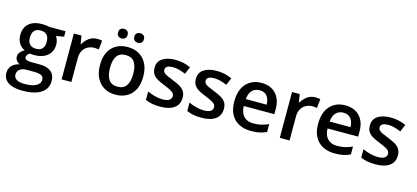

<svg xmlns="http://www.w3.org/2000/svg" viewBox="-73 -1343 4747 2186"><g transform="rotate(15 2300.5 -250.0)"><path d="M236.3 240.2Q126.5 240.2 67.9 200.7Q9.3 161.1 9.3 89.8Q9.3 40 40.5 5.6Q71.8 -28.8 129.9 -42Q107.9 -51.3 92 -72.3Q76.2 -93.3 76.2 -118.7Q76.2 -148.4 93.3 -169.9Q110.4 -191.4 144.5 -211.9Q101.6 -229.5 76.2 -270.5Q50.8 -311.5 50.8 -366.7Q50.8 -454.6 106.2 -502.9Q161.6 -551.3 264.2 -551.3Q286.1 -551.3 312.7 -547.6Q339.4 -543.9 351.1 -541H538.1V-477.1L446.3 -460Q459.5 -441.4 467.3 -417.7Q475.1 -394 475.1 -366.2Q475.1 -282.2 417.2 -234.1Q359.4 -186 257.8 -186Q233.9 -186.5 210.4 -189.9Q174.3 -167.5 174.3 -137.2Q174.3 -100.1 255.9 -100.1H349.1Q437.5 -100.1 484.6 -62.5Q531.7 -24.9 531.7 47.9Q531.7 140.1 455.6 190.2Q379.4 240.2 236.3 240.2ZM263.2 -261.2Q313.5 -261.2 337.9 -288.6Q362.3 -315.9 362.3 -366.7Q362.3 -476.1 262.7 -476.1Q164.1 -476.1 164.1 -365.7Q164.1 -315.9 189.2 -288.6Q214.4 -261.2 263.2 -261.2ZM240.7 159.7Q330.6 159.7 377.7 133.8Q424.8 107.9 424.8 63Q424.8 23.4 395 10.5Q365.2 -2.4 306.6 -2.4H221.7Q173.8 -2.4 144 19.8Q114.3 42 114.3 82.5Q114.3 119.6 147.2 139.6Q180.2 159.7 240.7 159.7Z M910.2 -550.8Q941.4 -550.8 967.8 -545.4L957 -438Q946.8 -440.4 931.9 -442.1Q917 -443.8 905.3 -443.8Q864.3 -443.8 829.1 -425.8Q793.9 -407.7 772.7 -371.8Q751.5 -335.9 751.5 -282.7V0H636.2V-540.5H726.1L741.7 -445.3H747.1Q771 -488.8 812.5 -519.8Q854 -550.8 910.2 -550.8Z M1526.4 -271.5Q1526.4 -137.2 1457.5 -63.7Q1388.7 9.8 1269.5 9.8Q1195.3 9.8 1138.2 -23.2Q1081.1 -56.2 1048.6 -118.9Q1016.1 -181.6 1016.1 -271.5Q1016.1 -405.3 1084.7 -478Q1153.3 -550.8 1272.9 -550.8Q1347.7 -550.8 1404.8 -517.8Q1461.9 -484.9 1494.1 -422.6Q1526.4 -360.4 1526.4 -271.5ZM1134.3 -271.5Q1134.3 -182.1 1166.7 -133.1Q1199.2 -84 1271.5 -84Q1342.8 -84 1375.5 -133.3Q1408.2 -182.6 1408.2 -271.5Q1408.2 -359.9 1375.7 -408.2Q1343.3 -456.5 1271 -456.5Q1199.2 -456.5 1166.7 -408.4Q1134.3 -360.4 1134.3 -271.5ZM1118.7 -683.6Q1118.7 -712.9 1134.8 -726.3Q1150.9 -739.7 1174.3 -739.7Q1197.8 -739.7 1214.6 -726.3Q1231.4 -712.9 1231.4 -683.6Q1231.4 -654.8 1214.6 -640.9Q1197.8 -627 1174.3 -627Q1150.9 -627 1134.8 -640.9Q1118.7 -654.8 1118.7 -683.6ZM1310.5 -683.6Q1310.5 -712.9 1326.7 -726.3Q1342.8 -739.7 1366.7 -739.7Q1390.1 -739.7 1407 -726.3Q1423.8 -712.9 1423.8 -683.6Q1423.8 -654.8 1407 -640.9Q1390.1 -627 1366.7 -627Q1342.8 -627 1326.7 -640.9Q1310.5 -654.8 1310.5 -683.6Z M2021.5 -154.3Q2021.5 -74.2 1963.6 -32.2Q1905.8 9.8 1798.8 9.8Q1742.2 9.8 1701.2 1.7Q1660.2 -6.3 1624.5 -22.9V-122.1Q1662.6 -103.5 1710.9 -90.6Q1759.3 -77.6 1802.2 -77.6Q1858.9 -77.6 1883.8 -95.5Q1908.7 -113.3 1908.7 -143.1Q1908.7 -160.6 1898.7 -174.6Q1888.7 -188.5 1861.6 -203.4Q1834.5 -218.3 1782.2 -239.3Q1730.5 -259.3 1695.3 -280Q1660.2 -300.8 1642.3 -329.6Q1624.5 -358.4 1624.5 -404.3Q1624.5 -476.1 1681.4 -513.4Q1738.3 -550.8 1832 -550.8Q1881.8 -550.8 1926 -540.8Q1970.2 -530.8 2012.7 -511.7L1976.6 -425.3Q1939.5 -440.9 1902.8 -451.7Q1866.2 -462.4 1828.1 -462.4Q1737.3 -462.4 1737.3 -409.7Q1737.3 -390.6 1748.5 -377.4Q1759.8 -364.3 1787.4 -350.8Q1814.9 -337.4 1864.3 -318.4Q1912.6 -299.8 1947.8 -279.3Q1982.9 -258.8 2002.2 -229.5Q2021.5 -200.2 2021.5 -154.3Z M2508.3 -154.3Q2508.3 -74.2 2450.4 -32.2Q2392.6 9.8 2285.6 9.8Q2229 9.8 2188 1.7Q2147 -6.3 2111.3 -22.9V-122.1Q2149.4 -103.5 2197.8 -90.6Q2246.1 -77.6 2289.1 -77.6Q2345.7 -77.6 2370.6 -95.5Q2395.5 -113.3 2395.5 -143.1Q2395.5 -160.6 2385.5 -174.6Q2375.5 -188.5 2348.4 -203.4Q2321.3 -218.3 2269 -239.3Q2217.3 -259.3 2182.1 -280Q2147 -300.8 2129.2 -329.6Q2111.3 -358.4 2111.3 -404.3Q2111.3 -476.1 2168.2 -513.4Q2225.1 -550.8 2318.8 -550.8Q2368.7 -550.8 2412.8 -540.8Q2457 -530.8 2499.5 -511.7L2463.4 -425.3Q2426.3 -440.9 2389.6 -451.7Q2353 -462.4 2314.9 -462.4Q2224.1 -462.4 2224.1 -409.7Q2224.1 -390.6 2235.4 -377.4Q2246.6 -364.3 2274.2 -350.8Q2301.8 -337.4 2351.1 -318.4Q2399.4 -299.8 2434.6 -279.3Q2469.7 -258.8 2489 -229.5Q2508.3 -200.2 2508.3 -154.3Z M2847.2 -550.8Q2955.1 -550.8 3016.8 -485.1Q3078.6 -419.4 3078.6 -305.7V-244.1H2717.8Q2719.7 -165.5 2760 -123Q2800.3 -80.6 2873 -80.6Q2924.3 -80.6 2965.8 -90.3Q3007.3 -100.1 3051.3 -120.1V-26.9Q3010.3 -7.8 2968.5 1Q2926.8 9.8 2868.2 9.8Q2788.6 9.8 2728 -21.2Q2667.5 -52.2 2633.8 -113.5Q2600.1 -174.8 2600.1 -266.6Q2600.1 -402.8 2667.7 -476.8Q2735.4 -550.8 2847.2 -550.8ZM2847.2 -464.4Q2793 -464.4 2759.5 -429.2Q2726.1 -394 2720.2 -326.2H2966.3Q2965.3 -386.7 2936.5 -425.5Q2907.7 -464.4 2847.2 -464.4Z M3481.9 -550.8Q3513.2 -550.8 3539.6 -545.4L3528.8 -438Q3518.6 -440.4 3503.7 -442.1Q3488.8 -443.8 3477.1 -443.8Q3436 -443.8 3400.9 -425.8Q3365.7 -407.7 3344.5 -371.8Q3323.2 -335.9 3323.2 -282.7V0H3208V-540.5H3297.9L3313.5 -445.3H3318.8Q3342.8 -488.8 3384.3 -519.8Q3425.8 -550.8 3481.9 -550.8Z M3835 -550.8Q3942.9 -550.8 4004.6 -485.1Q4066.4 -419.4 4066.4 -305.7V-244.1H3705.6Q3707.5 -165.5 3747.8 -123Q3788.1 -80.6 3860.8 -80.6Q3912.1 -80.6 3953.6 -90.3Q3995.1 -100.1 4039.1 -120.1V-26.9Q3998 -7.8 3956.3 1Q3914.6 9.8 3856 9.8Q3776.4 9.8 3715.8 -21.2Q3655.3 -52.2 3621.6 -113.5Q3587.9 -174.8 3587.9 -266.6Q3587.9 -402.8 3655.5 -476.8Q3723.1 -550.8 3835 -550.8ZM3835 -464.4Q3780.8 -464.4 3747.3 -429.2Q3713.9 -394 3708 -326.2H3954.1Q3953.1 -386.7 3924.3 -425.5Q3895.5 -464.4 3835 -464.4Z M4559.1 -154.3Q4559.1 -74.2 4501.2 -32.2Q4443.4 9.8 4336.4 9.8Q4279.8 9.8 4238.8 1.7Q4197.8 -6.3 4162.1 -22.9V-122.1Q4200.2 -103.5 4248.5 -90.6Q4296.9 -77.6 4339.8 -77.6Q4396.5 -77.6 4421.4 -95.5Q4446.3 -113.3 4446.3 -143.1Q4446.3 -160.6 4436.3 -174.6Q4426.3 -188.5 4399.2 -203.4Q4372.1 -218.3 4319.8 -239.3Q4268.1 -259.3 4232.9 -280Q4197.8 -300.8 4179.9 -329.6Q4162.1 -358.4 4162.1 -404.3Q4162.1 -476.1 4219 -513.4Q4275.9 -550.8 4369.6 -550.8Q4419.4 -550.8 4463.6 -540.8Q4507.8 -530.8 4550.3 -511.7L4514.2 -425.3Q4477.1 -440.9 4440.4 -451.7Q4403.8 -462.4 4365.7 -462.4Q4274.9 -462.4 4274.9 -409.7Q4274.9 -390.6 4286.1 -377.4Q4297.4 -364.3 4325 -350.8Q4352.5 -337.4 4401.9 -318.4Q4450.2 -299.8 4485.4 -279.3Q4520.5 -258.8 4539.8 -229.5Q4559.1 -200.2 4559.1 -154.3Z"/></g></svg>

Font: Open Sans SemiBold
Style: Regular
Weight: 600
Designer: Monotype Design Team
Foundry: Monotype Imaging Inc.
Version: Version 3.003; ttfautohint (v1.8.4)